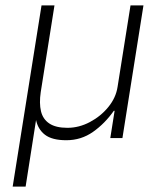

<svg xmlns="http://www.w3.org/2000/svg" viewBox="-20 -512 610 712"><path d="M27 180 134 -492H182L131 -170Q125 -129 132 -99.5Q139 -70 163 -54Q187 -38 230 -38Q273 -38 313.5 -59.5Q354 -81 382 -115.5Q410 -150 416 -190L464 -492H512L434 0H389L405 -101H402Q369 -54 325 -23Q281 8 226 8Q173 8 146.5 -12.5Q120 -33 113 -70L114 -69L75 180Z"/></svg>

Font: Nunito Sans 7pt SemiCondensed ExtraLight
Style: Italic
Weight: 250
Width: 4
Italic angle: -9°
Designer: Vernon Adams
Foundry: Vernon Adams
Version: Version 3.101;gftools[0.9.27]